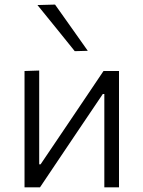

<svg xmlns="http://www.w3.org/2000/svg" viewBox="-20 -798 611 818"><path d="M84.5 0V-495.5L147 -497.5V-98H153L270.5 -272Q308 -327.5 346 -384Q384 -440.5 421 -495.5H487V0H424.5V-397.5H418L302 -225.5Q264 -168.5 226 -112.5Q188 -56 150.5 0ZM298.5 -580Q259 -629 219.5 -678Q180 -727 139.5 -776.5L214.5 -778.5Q249.5 -729.5 284 -680.5Q318.5 -631 354 -581.5Z"/></svg>

Font: Heraclito Light
Style: Regular
Weight: 300
Designer: Kostas Bartsokas (font) & Cristiano Sobral (main changes)
Foundry: Kostas Bartsokas (font) & Cristiano Sobral (main changes)
Version: Version 1.00;July 8, 2020;FontCreator 13.0.0.2655 64-bit